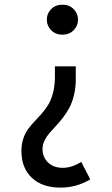

<svg xmlns="http://www.w3.org/2000/svg" viewBox="-20 -643 486 835"><path d="M300.3 -511.5Q281.2 -492.2 251.5 -492.2Q221.7 -492.2 202.6 -511.5Q183.6 -530.8 183.6 -557.6Q183.6 -584.5 202.6 -603.5Q221.7 -622.6 251.5 -622.6Q281.2 -622.6 300.3 -603.5Q319.3 -584.5 319.3 -557.6Q319.3 -530.8 300.3 -511.5ZM73.2 14.2Q73.2 -15.1 81.1 -39.3Q88.9 -63.5 101.3 -80.6Q113.8 -97.7 128.9 -113.5Q144 -129.4 159.4 -146.7Q174.8 -164.1 187.7 -184.1Q200.7 -204.1 209.2 -234.1Q217.8 -264.2 218.8 -300.8V-354.5H309.6V-299.3Q309.6 -261.2 301.5 -228.5Q293.5 -195.8 280.8 -172.9Q268.1 -149.9 252.7 -129.9Q237.3 -109.9 221.9 -93.8Q206.5 -77.6 193.8 -62.7Q181.2 -47.9 173.1 -30.8Q165 -13.7 165 4.4Q165 40.5 189 63.7Q212.9 86.9 253.4 86.9Q291 86.9 333.5 61.5L372.6 137.2Q312 172.9 243.7 172.9Q163.6 172.9 118.4 130.1Q73.2 87.4 73.2 14.2Z"/></svg>

Font: Voltaire
Style: Regular
Weight: 400
Designer: Yvonne Schttler
Foundry: Yvonne Schttler
Version: Version 1.003